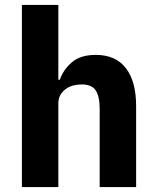

<svg xmlns="http://www.w3.org/2000/svg" viewBox="-20 -760 636 780"><path d="M69 -740H217V-436H223Q237 -477 272 -507Q307 -537 369 -537Q450 -537 491.5 -483Q533 -429 533 -329V0H385V-317Q385 -368 369 -392.5Q353 -417 312 -417Q294 -417 277 -412.5Q260 -408 246.5 -398Q233 -388 225 -373.5Q217 -359 217 -340V0H69Z"/></svg>

Font: IBM Plex Thai
Style: Bold
Weight: 700
Designer: Mike Abbink, Paul van der Laan, Pieter van Rosmalen, Ben Mitchell, Mark Frömberg
Foundry: Bold Monday
Version: Version 1.0